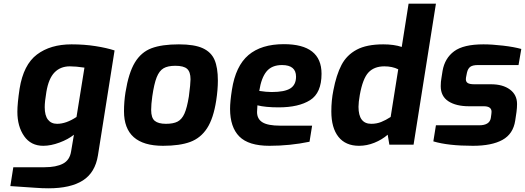

<svg xmlns="http://www.w3.org/2000/svg" viewBox="-20 -783 2841 1039"><path d="M36 224 52 122H221Q284 122 321 102.5Q358 83 365 35L380 -54Q349 -29 302 -11.5Q255 6 214 6Q147 6 110.5 -46.5Q74 -99 74 -178Q74 -223 86 -303Q107 -433 180 -488Q253 -543 367 -543Q436 -543 496.5 -533.5Q557 -524 600 -510L510 58Q495 151 428.5 193.5Q362 236 242 236Q208 236 169 233ZM394 -150 437 -417Q391 -424 358 -424Q307 -424 275 -391Q243 -358 231 -286Q222 -233 222 -203Q222 -158 239.5 -135.5Q257 -113 289 -113Q338 -113 394 -150Z M651 -181Q651 -232 659 -283Q676 -389 710 -445Q744 -501 800 -522Q856 -543 948 -543Q1032 -543 1077.5 -522Q1123 -501 1141 -459Q1159 -417 1159 -347Q1159 -298 1150 -239Q1135 -142 1100.5 -89Q1066 -36 1009.5 -15Q953 6 862 6Q651 6 651 -181ZM1002 -261Q1011 -329 1011 -354Q1011 -394 992.5 -410.5Q974 -427 929 -427Q888 -427 865 -413.5Q842 -400 828 -365Q814 -330 804 -261Q798 -218 798 -188Q798 -145 817.5 -129Q837 -113 878 -113Q918 -113 941 -125Q964 -137 978 -168Q992 -199 1002 -261Z M1225 -194Q1225 -233 1235 -297Q1255 -426 1324.5 -485Q1394 -544 1516 -544Q1720 -544 1720 -384Q1720 -280 1658 -241Q1596 -202 1488 -202Q1417 -202 1373 -213Q1371 -189 1371 -177Q1371 -139 1400.5 -121Q1430 -103 1496 -103H1669L1655 -16Q1549 6 1438 6Q1325 6 1275 -44.5Q1225 -95 1225 -194ZM1582 -368Q1582 -431 1506 -431Q1451 -431 1422.5 -396.5Q1394 -362 1383 -291Q1421 -285 1450 -285Q1520 -285 1551 -304.5Q1582 -324 1582 -368Z M1773 -180Q1773 -240 1784 -294Q1800 -378 1828 -431.5Q1856 -485 1910 -514Q1964 -543 2054 -543Q2112 -543 2154 -529L2191 -763H2339L2218 0H2087L2078 -54Q2047 -27 2006 -10.5Q1965 6 1923 6Q1850 6 1811.5 -42.5Q1773 -91 1773 -180ZM2094 -150 2135 -408Q2103 -424 2060 -424Q2005 -424 1974 -391Q1943 -358 1927 -269Q1920 -229 1920 -205Q1920 -113 1989 -113Q2018 -113 2043 -123Q2068 -133 2094 -150Z M2325 -18 2339 -105H2573Q2629 -105 2636 -144L2639 -166L2640 -178Q2640 -208 2598 -208H2518Q2448 -208 2406.5 -235Q2365 -262 2365 -317Q2365 -341 2369 -362L2375 -400Q2387 -468 2437.5 -505.5Q2488 -543 2596 -543Q2643 -543 2702.5 -536Q2762 -529 2801 -518L2786 -431H2567Q2538 -431 2525 -421.5Q2512 -412 2507 -390L2504 -375Q2501 -362 2501 -354Q2501 -340 2511.5 -333.5Q2522 -327 2547 -327H2637Q2701 -327 2739.5 -298.5Q2778 -270 2778 -220Q2778 -200 2775 -177L2768 -130Q2757 -58 2699 -26Q2641 6 2539 6Q2405 6 2325 -18Z"/></svg>

Font: Exo
Style: Bold Italic
Weight: 700
Italic angle: -9°
Designer: Natanael Gama
Foundry: Natanael Gama
Version: Version 1.500; ttfautohint (v1.6)